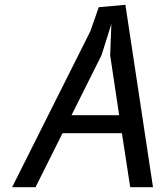

<svg xmlns="http://www.w3.org/2000/svg" viewBox="-20 -780 690 800"><path d="M30.5 0 356.5 -650 391.5 -750 502.5 -760 617.5 0H522.5L488 -225H240.5L128 0ZM444 -680 403 -550 278 -300H476.5L439 -550Z"/></svg>

Font: B612
Style: Italic
Weight: 400
Italic angle: -10°
Designer: Nicolas Chauveau, Thomas Paillot, Jonathan Favre-Lamarine, Jean-Luc Vinot
Foundry: AIRBUS
Version: Version 1.008